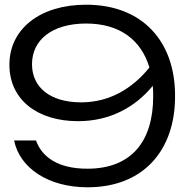

<svg xmlns="http://www.w3.org/2000/svg" viewBox="-20 -783 785 816"><path d="M352 13C591 13 725 -146 724 -375C725 -604 588 -763 346 -763C150 -763 20 -660 20 -508C20 -359 139 -268 312 -268C448 -268 555 -328 629 -418C631 -404 631 -389 631 -373C631 -185 541 -66 351 -66C226 -66 158 -116 133 -186H40C63 -70 184 13 352 13ZM325 -348C193 -348 116 -412 116 -510C116 -613 201 -683 346 -683C488 -683 580 -614 615 -496C543 -407 446 -348 325 -348Z"/></svg>

Font: Bounded Light
Style: Regular
Weight: 300
Designer: Vlad Churkin
Version: Version 3.0